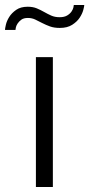

<svg xmlns="http://www.w3.org/2000/svg" viewBox="-69 -750 358 770"><path d="M75 0V-521H143V0ZM171 -638Q148 -638 131.5 -644Q115 -650 100.5 -657.5Q86 -665 72.5 -671.5Q59 -678 43 -678Q26 -678 16.5 -671Q7 -664 1.5 -655.5Q-4 -647 -5.5 -639.5Q-7 -632 -7 -630H-49Q-49 -635 -45.5 -650.5Q-42 -666 -32 -682Q-22 -698 -4 -710.5Q14 -723 42 -723Q63 -723 78.5 -716.5Q94 -710 108 -702Q122 -694 136.5 -687.5Q151 -681 170 -681Q189 -681 200.5 -688Q212 -695 218 -704Q224 -713 225.5 -720.5Q227 -728 227 -730H269Q269 -725 265 -710Q261 -695 250.5 -679Q240 -663 220.5 -650.5Q201 -638 171 -638Z"/></svg>

Font: Boldmen
Style: Regular
Weight: 400
Designer: Matt McInerney, Pablo Impallari, Rodrigo Fuenzalida
Foundry: LIVING CONCEPT
Version: Version 1.000